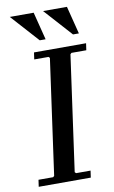

<svg xmlns="http://www.w3.org/2000/svg" viewBox="-96 -917 572 966"><g transform="rotate(-10 190.5 -433.5)"><path d="M300 -635 294 -629 212 -41 218 -35H292L287 0H21L26 -35H101L107 -41L189 -629L183 -635H110L115 -670H381L376 -635ZM26 -867H148L184 -725H154ZM196 -867H318L354 -725H324Z"/></g></svg>

Font: Brygada 1918 Medium
Style: Italic
Weight: 500
Italic angle: -8°
Designer: Mateusz Machalski | Borys Kosmynka | Przemek Hoffer
Foundry: NIEPODLEGLA 2018
Version: Version 3.006